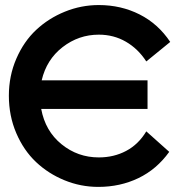

<svg xmlns="http://www.w3.org/2000/svg" viewBox="-20 -730 699 760"><path d="M369.1 9.8Q299.3 9.8 235.4 -16.4Q171.4 -42.5 122.6 -88.6Q73.7 -134.8 44.4 -203.1Q15.1 -271.5 15.1 -351.1Q15.1 -429.7 44.7 -497.8Q74.2 -565.9 123.3 -611.8Q172.4 -657.7 236.8 -683.8Q301.3 -710 371.1 -710Q459 -710 532.5 -672.9Q606 -635.7 653.8 -564L559.1 -486.8Q526.4 -537.1 478.3 -564.9Q430.2 -592.8 371.1 -592.8Q291.5 -592.8 227.8 -543.5Q164.1 -494.1 145 -412.1H564V-298.8H143.1Q159.2 -211.4 223.4 -159.2Q287.6 -106.9 371.1 -106.9Q430.7 -106.9 479.2 -132.6Q527.8 -158.2 559.1 -210L649.9 -128.9Q600.1 -59.6 527.8 -24.9Q455.6 9.8 369.1 9.8Z"/></svg>

Font: Cakra Normal
Style: Regular
Weight: 400
Designer: Lucia Kollert, Vojtech Kollert
Foundry: OoM Type
Version: Version 1.000;Glyphs 3.1.1 (3148)